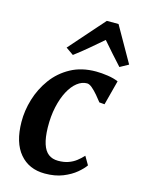

<svg xmlns="http://www.w3.org/2000/svg" viewBox="-125 -909 741 992"><g transform="rotate(15 245.0 -412.5)"><path d="M392 -418.1Q380.4 -433.3 364.8 -451.7Q349.2 -470.1 333.5 -483.5Q317.8 -496.8 305.4 -496.8Q278.2 -496.8 253 -477.1Q227.8 -457.4 208.4 -421Q189 -384.6 177.9 -334.4Q166.8 -284.3 167.9 -223.8Q169.1 -170.3 180.1 -136.7Q191 -103 211.8 -87.3Q232.6 -71.5 263.7 -71.5Q294.8 -71.5 317.9 -79.8Q341.1 -88 359.3 -102Q377.5 -115.9 393.2 -133.2L419.3 -88.6Q406.6 -69.7 379.1 -46.5Q351.5 -23.3 310.2 -6.6Q268.9 10 214.1 10Q129.3 10 79.8 -48.3Q30.3 -106.6 29.2 -216.8Q28.5 -277.2 47.2 -339Q65.9 -400.7 103.9 -452.7Q141.9 -504.7 199.7 -536.3Q257.6 -568 334.9 -568Q363.8 -568 397.7 -563Q431.6 -557.9 454.7 -547.6L420.2 -415.8ZM196.1 -619.4 155.2 -647.9 320.1 -835H382.8L490 -646.5L444.5 -621.5Q419 -648.7 392.8 -678.7Q366.6 -708.8 340.5 -738.5Q304.9 -708.1 269 -677.5Q233.1 -647 196.1 -619.4Z"/></g></svg>

Font: Merriweather 7pt Light
Style: Italic
Weight: 300
Italic angle: -7.8°
Designer: Eben Sorkin
Foundry: Eben Sorkin
Version: Version 2.200;gftools[0.9.31]